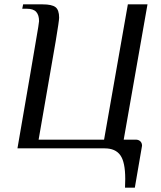

<svg xmlns="http://www.w3.org/2000/svg" viewBox="-20 -680 738 880"><path d="M554 140Q554 63 531.5 31.5Q509 0 460 0H60L120 -348Q130 -409 144.5 -492Q159 -575 159 -583Q159 -611 146 -625.5Q133 -640 102 -640H82L86 -660H176Q217 -660 234 -647.5Q251 -635 251 -599Q251 -585 235.5 -492.5Q220 -400 157 -40H457L566 -660H656L547 -40H602Q615 -40 623 -32.5Q631 -25 631 -12L598 180H553Q554 165 554 140Z"/></svg>

Font: Philosopher
Style: Italic
Weight: 400
Italic angle: -10°
Designer: Jovanny Lemonad
Foundry: Jovanny Lemonad
Version: Version 2.000